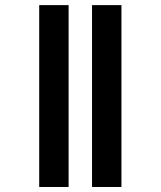

<svg xmlns="http://www.w3.org/2000/svg" viewBox="-20 -745 640 765"><path d="M136.2 0V-724.6H253.4V0ZM346.7 0V-724.6H463.9V0Z"/></svg>

Font: Liberation Mono
Style: Bold Italic
Weight: 700
Italic angle: -12°
Monospace: yes
Designer: Steve Matteson
Foundry: Ascender Corporation
Version: Version 2.1.5